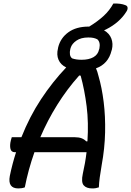

<svg xmlns="http://www.w3.org/2000/svg" viewBox="-20 -1046 735 1076"><path d="M119 4Q103 10 83 10Q22 10 35 -60Q49 -128 70 -193H63Q43 -193 38.5 -212.5Q34 -232 41 -260L46 -277H100Q146 -393 210 -490Q274 -587 351 -668Q320 -683 308 -711Q296 -739 305 -775L306 -781Q319 -833 363 -865Q407 -897 477 -897H480Q526 -925 560 -956Q594 -987 615 -1026Q656 -1028 683 -1017Q694 -1013 695 -1003Q696 -993 689 -982Q670 -951 641 -925.5Q612 -900 574 -881Q568 -878 563 -876Q593 -859 604 -830Q615 -801 607 -768L605 -762Q587 -688 518 -663Q522 -654 525.5 -643.5Q529 -633 532 -620Q551 -555 561 -474.5Q571 -394 569 -304Q567 -214 550 -122Q543 -81 539 -51.5Q535 -22 534 4Q525 7 516.5 8.5Q508 10 497 10Q464 10 449 -7.5Q434 -25 444 -72Q458 -133 465 -193H173Q138 -94 119 4ZM475 -836Q434 -836 408.5 -818.5Q383 -801 376 -778L374 -771Q370 -755 372 -741Q374 -727 384 -719Q406 -711 437 -711Q478 -711 503.5 -725.5Q529 -740 535 -768L537 -774Q544 -810 525 -826Q515 -831 503.5 -833.5Q492 -836 475 -836ZM463 -254H470Q477 -359 465.5 -450.5Q454 -542 432 -622L424 -623Q356 -547 301 -459Q246 -371 206 -277H399Q422 -277 437.5 -271Q453 -265 463 -254Z"/></svg>

Font: Recursive Sn Csl St
Style: Italic
Weight: 400
Italic angle: -15°
Version: Version 1.079;hotconv 1.0.112;makeotfexe 2.5.65598; ttfautoh